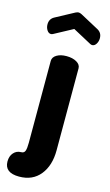

<svg xmlns="http://www.w3.org/2000/svg" viewBox="-180 -769 590 1034"><g transform="rotate(15 114.5 -251.5)"><path d="M121 -476Q155 -476 177.5 -463Q200 -450 200 -429V28Q200 113 158 165Q116 217 41 217Q-40 217 -40 154Q-40 124 -23.5 105.5Q-7 87 18 87Q35 87 40 72.5Q45 58 45 28V-429Q45 -450 66.5 -463Q88 -476 121 -476ZM123 -628 19 -572Q13 -569 8 -569Q-5 -569 -14 -583Q-23 -597 -23 -615Q-23 -645 2 -659L106 -715Q116 -720 123 -720Q130 -720 140 -715L244 -659Q269 -645 269 -615Q269 -597 260 -583Q251 -569 238 -569Q233 -569 227 -572Z"/></g></svg>

Font: Dosis
Style: ExtraBold
Weight: 800
Designer: EdgarTolentino, PabloImpallari, IginoMarini
Foundry: EdgarTolentino, PabloImpallari, IginoMarini
Version: Version 1.007